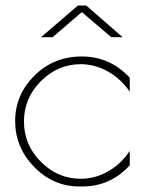

<svg xmlns="http://www.w3.org/2000/svg" viewBox="-20 -664 516 697"><path d="M278 13H269Q173 13 104 -58Q35 -129 35 -224.5Q35 -320 105 -389.5Q175 -459 277 -459Q379 -459 451 -382V-331Q420 -377 372.5 -404Q325 -431 273 -431Q190 -431 128.5 -369.5Q67 -308 67 -223Q67 -138 128.5 -76.5Q190 -15 273 -15Q325 -15 372.5 -42Q420 -69 451 -116V-64Q381 13 278 13ZM293 -644 425 -529H384L277 -620L171 -529H129L263 -644Z"/></svg>

Font: Poiret One
Style: Regular
Weight: 400
Designer: Denis Masharov
Foundry: Denis Masharov
Version: Version 1.001